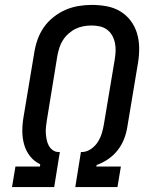

<svg xmlns="http://www.w3.org/2000/svg" viewBox="-20 -763 640 783"><path d="M29 0 43 -84H143L144 -93Q119 -105 102.5 -126Q86 -147 78.5 -173.5Q71 -200 71 -228.5Q71 -257 76 -286L120 -550Q124 -576 133.5 -602.5Q143 -629 159 -652Q175 -675 198.5 -693.5Q222 -712 247.5 -723Q273 -734 300.5 -738.5Q328 -743 354 -743Q385 -743 415 -737.5Q445 -732 470 -717Q495 -702 512.5 -679Q530 -656 538.5 -628Q547 -600 547.5 -569.5Q548 -539 543 -508L499 -244Q495 -219 485.5 -195Q476 -171 459.5 -150Q443 -129 421 -114Q399 -99 374 -90L373 -84H473L459 0H287L310 -143H316Q335 -144 352 -156Q369 -168 379.5 -185Q390 -202 395.5 -220.5Q401 -239 404 -258L448 -521Q451 -539 451.5 -556Q452 -573 448.5 -589Q445 -605 437 -619Q429 -633 416 -642.5Q403 -652 386.5 -655.5Q370 -659 353 -659Q337 -659 320.5 -656Q304 -653 288.5 -645.5Q273 -638 259.5 -626Q246 -614 236.5 -599Q227 -584 222 -568Q217 -552 214 -536L171 -272Q169 -259 167.5 -245.5Q166 -232 167 -218.5Q168 -205 170.5 -192.5Q173 -180 179 -169Q185 -158 195.5 -150.5Q206 -143 219 -143H224L201 0Z"/></svg>

Font: Iosevka Custom Medium
Style: Italic
Weight: 500
Italic angle: -9°
Designer: Belleve Invis
Foundry: Belleve Invis
Version: Version 27.0.1